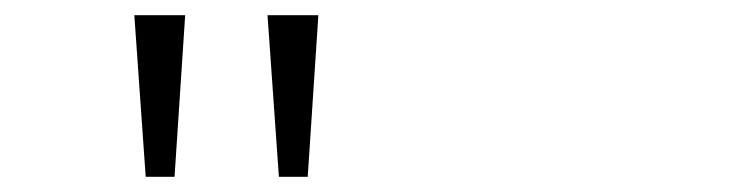

<svg xmlns="http://www.w3.org/2000/svg" viewBox="-20 -720 962 253"><path d="M172 -487 157 -700H224L210 -487ZM347.5 -487 332.5 -700H399.5L385.5 -487Z"/></svg>

Font: Trispace Expanded ExtraLight
Style: Regular
Weight: 200
Width: 7
Designer: Tyler Finck
Foundry: Etcetera Type Company
Version: Version 1.210; ttfautohint (v1.8.3)